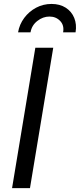

<svg xmlns="http://www.w3.org/2000/svg" viewBox="-20 -975 414 995"><path d="M255.9 -727.5 135.3 0H42.5L163.1 -727.5ZM247.1 -954.6Q290 -954.6 320.6 -935.1Q351.1 -915.5 364.7 -882.1Q378.4 -848.6 371.6 -807.6H307.1Q313.5 -843.8 291.7 -866.5Q270 -889.2 236.3 -889.2Q202.6 -889.2 173.6 -866.5Q144.5 -843.8 138.2 -807.6H73.7Q80.6 -848.6 105.5 -882.1Q130.4 -915.5 167.2 -935.1Q204.1 -954.6 247.1 -954.6Z"/></svg>

Font: Inter Variable
Style: Italic
Weight: 400
Italic angle: -9.39999°
Designer: Rasmus Andersson
Foundry: rsms
Version: Version 4.001;git-9221beed3